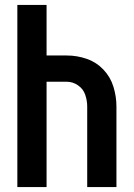

<svg xmlns="http://www.w3.org/2000/svg" viewBox="-20 -755 540 775"><path d="M50 0V-735H168V-531H250Q291 -531 330 -517.5Q369 -504 397.5 -474Q426 -444 438 -404.5Q450 -365 450 -325V0H332V-325Q332 -349 324 -372.5Q316 -396 295 -410.5Q274 -425 250 -425H168V0Z"/></svg>

Font: Iosevka SS01
Style: Bold
Weight: 700
Monospace: yes
Designer: Belleve Invis
Foundry: Belleve Invis
Version: 2.3.3; ttfautohint (v1.8.3)